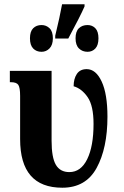

<svg xmlns="http://www.w3.org/2000/svg" viewBox="-20 -867 577 897"><path d="M74 -217V-419Q74 -458 65.5 -470.5Q57 -483 31 -483H26V-536H221V-210Q221 -131 241 -97Q261 -63 304 -63Q358 -63 387.5 -123.5Q417 -184 417 -288Q417 -373 389.5 -413Q362 -453 324 -464Q324 -499 339 -521.5Q354 -544 385 -544Q428 -544 455 -486Q482 -428 482 -322Q482 -175 431.5 -82.5Q381 10 271 10Q74 10 74 -217ZM238 -700Q260 -791 270 -847H375V-837Q355 -791 299 -687H238ZM120 -688Q120 -720 135 -735Q150 -750 174 -750Q196 -750 211.5 -735Q227 -720 227 -688Q227 -657 211.5 -641Q196 -625 174 -625Q150 -625 135 -640.5Q120 -656 120 -688ZM333 -688Q333 -720 348.5 -735Q364 -750 389 -750Q411 -750 425.5 -735Q440 -720 440 -688Q440 -656 425.5 -640.5Q411 -625 389 -625Q365 -625 349 -640.5Q333 -656 333 -688Z"/></svg>

Font: Noto Serif CondExtraBold
Style: Regular
Weight: 800
Width: 3
Designer: Monotype Design Team
Foundry: Monotype Imaging Inc.
Version: Version 1.001